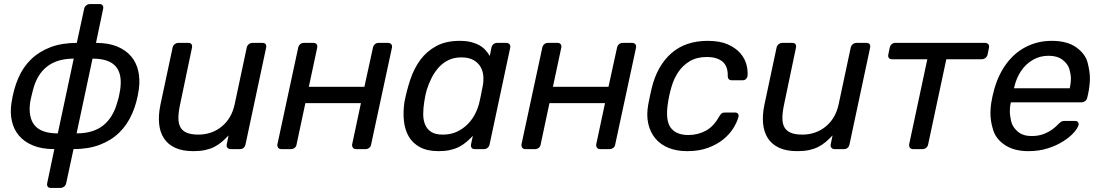

<svg xmlns="http://www.w3.org/2000/svg" viewBox="-20 -730 5382 940"><path d="M36 -225Q46 -293 69.5 -347.5Q93 -402 132.5 -440Q172 -478 227.5 -499Q283 -520 356 -520L392 -687Q394 -697 402 -703.5Q410 -710 420 -710H468Q478 -710 482.5 -703.5Q487 -697 485 -687L450 -520Q512 -520 554.5 -502Q597 -484 622.5 -453.5Q648 -423 657 -382Q666 -341 660 -295Q651 -228 627 -173.5Q603 -119 563.5 -80.5Q524 -42 468 -21Q412 0 340 0L304 167Q302 177 294 183.5Q286 190 276 190H228Q218 190 213.5 183.5Q209 177 211 167L246 0Q184 0 141 -18Q98 -36 72.5 -66.5Q47 -97 38 -138Q29 -179 36 -225ZM263 -77 341 -443Q180 -443 141 -288Q137 -273 134 -259.5Q131 -246 128 -232Q117 -156 149.5 -116.5Q182 -77 263 -77ZM355 -77Q437 -77 486 -116.5Q535 -156 555 -232Q560 -246 562.5 -259.5Q565 -273 568 -288Q580 -366 547 -404.5Q514 -443 433 -443Z M765 -215 825 -497Q827 -507 835 -513.5Q843 -520 853 -520H903Q913 -520 917.5 -513.5Q922 -507 920 -497L862 -220Q854 -183 853.5 -155Q853 -127 862.5 -108.5Q872 -90 893.5 -80.5Q915 -71 951 -71Q1017 -71 1065.5 -110.5Q1114 -150 1129 -220L1188 -497Q1190 -507 1198 -513.5Q1206 -520 1216 -520H1265Q1276 -520 1280.5 -513.5Q1285 -507 1283 -497L1182 -23Q1180 -13 1173 -6.5Q1166 0 1155 0H1109Q1099 0 1093.5 -6.5Q1088 -13 1090 -23L1099 -67Q1082 -49 1065.5 -35Q1049 -21 1029.5 -11Q1010 -1 985 4.5Q960 10 927 10Q873 10 837.5 -6.5Q802 -23 782.5 -53Q763 -83 759 -124.5Q755 -166 765 -215Z M1338 -23 1440 -497Q1442 -507 1449.5 -513.5Q1457 -520 1467 -520H1515Q1525 -520 1530 -513.5Q1535 -507 1533 -497L1492 -305H1764L1806 -497Q1808 -507 1815.5 -513.5Q1823 -520 1833 -520H1880Q1890 -520 1895.5 -513.5Q1901 -507 1899 -497L1797 -23Q1796 -13 1788 -6.5Q1780 0 1770 0H1723Q1713 0 1708 -6.5Q1703 -13 1704 -23L1747 -225H1475L1432 -23Q1431 -13 1423 -6.5Q1415 0 1405 0H1357Q1347 0 1342 -6.5Q1337 -13 1338 -23Z M1960 -230Q1971 -287 1989 -341Q2007 -395 2038 -437Q2069 -479 2116 -504.5Q2163 -530 2231 -530Q2263 -530 2286.5 -524Q2310 -518 2327.5 -508Q2345 -498 2357 -484.5Q2369 -471 2378 -456L2386 -497Q2388 -507 2395.5 -513.5Q2403 -520 2414 -520H2459Q2469 -520 2474.5 -513.5Q2480 -507 2478 -497L2377 -23Q2375 -13 2367.5 -6.5Q2360 0 2350 0H2304Q2294 0 2289 -6.5Q2284 -13 2286 -23L2295 -65Q2280 -49 2263.5 -35Q2247 -21 2227.5 -11Q2208 -1 2183.5 4.5Q2159 10 2127 10Q2072 10 2036 -9.5Q2000 -29 1981 -62Q1962 -95 1957.5 -138.5Q1953 -182 1960 -230ZM2148 -71Q2186 -71 2215.5 -84.5Q2245 -98 2267.5 -120Q2290 -142 2304.5 -169.5Q2319 -197 2326 -225Q2330 -241 2334.5 -263.5Q2339 -286 2342 -302Q2348 -328 2346.5 -354.5Q2345 -381 2333 -402Q2321 -423 2298 -436Q2275 -449 2239 -449Q2203 -449 2176 -436Q2149 -423 2128.5 -400.5Q2108 -378 2093.5 -349.5Q2079 -321 2069 -289Q2065 -274 2062 -260Q2059 -246 2057 -231Q2052 -200 2052 -171Q2052 -142 2061.5 -119.5Q2071 -97 2091.5 -84Q2112 -71 2148 -71Z M2533 -23 2635 -497Q2637 -507 2644.5 -513.5Q2652 -520 2662 -520H2710Q2720 -520 2725 -513.5Q2730 -507 2728 -497L2687 -305H2959L3001 -497Q3003 -507 3010.5 -513.5Q3018 -520 3028 -520H3075Q3085 -520 3090.5 -513.5Q3096 -507 3094 -497L2992 -23Q2991 -13 2983 -6.5Q2975 0 2965 0H2918Q2908 0 2903 -6.5Q2898 -13 2899 -23L2942 -225H2670L2627 -23Q2626 -13 2618 -6.5Q2610 0 2600 0H2552Q2542 0 2537 -6.5Q2532 -13 2533 -23Z M3154 -220Q3157 -235 3162 -260Q3167 -285 3171 -300Q3198 -409 3267 -469.5Q3336 -530 3445 -530Q3504 -530 3542.5 -513Q3581 -496 3603.5 -470.5Q3626 -445 3634 -415.5Q3642 -386 3640 -360Q3639 -350 3632.5 -343.5Q3626 -337 3616 -337H3564Q3543 -337 3543 -358Q3544 -407 3516.5 -429Q3489 -451 3441 -451Q3392 -451 3358 -431Q3324 -411 3302 -379Q3280 -347 3268 -306.5Q3256 -266 3250 -225Q3237 -141 3263.5 -105Q3290 -69 3350 -69Q3396 -69 3434.5 -89.5Q3473 -110 3500 -158Q3507 -170 3512.5 -174.5Q3518 -179 3528 -179H3579Q3589 -179 3593.5 -172.5Q3598 -166 3595 -156Q3588 -131 3570 -102Q3552 -73 3521.5 -48Q3491 -23 3447 -6.5Q3403 10 3344 10Q3294 10 3254.5 -5.5Q3215 -21 3189.5 -51Q3164 -81 3154 -123.5Q3144 -166 3154 -220Z M3722 -215 3782 -497Q3784 -507 3792 -513.5Q3800 -520 3810 -520H3860Q3870 -520 3874.5 -513.5Q3879 -507 3877 -497L3819 -220Q3811 -183 3810.5 -155Q3810 -127 3819.5 -108.5Q3829 -90 3850.5 -80.5Q3872 -71 3908 -71Q3974 -71 4022.5 -110.5Q4071 -150 4086 -220L4145 -497Q4147 -507 4155 -513.5Q4163 -520 4173 -520H4222Q4233 -520 4237.5 -513.5Q4242 -507 4240 -497L4139 -23Q4137 -13 4130 -6.5Q4123 0 4112 0H4066Q4056 0 4050.5 -6.5Q4045 -13 4047 -23L4056 -67Q4039 -49 4022.5 -35Q4006 -21 3986.5 -11Q3967 -1 3942 4.5Q3917 10 3884 10Q3830 10 3794.5 -6.5Q3759 -23 3739.5 -53Q3720 -83 3716 -124.5Q3712 -166 3722 -215Z M4329 -463 4336 -497Q4338 -507 4345.5 -513.5Q4353 -520 4363 -520H4803Q4813 -520 4818.5 -513.5Q4824 -507 4822 -497L4815 -463Q4813 -453 4805 -446.5Q4797 -440 4786 -440H4613L4524 -23Q4522 -13 4514.5 -6.5Q4507 0 4497 0H4450Q4440 0 4435 -6.5Q4430 -13 4431 -23L4520 -440H4347Q4336 -440 4331.5 -446.5Q4327 -453 4329 -463Z M5015 10Q4946 10 4901.5 -19Q4857 -48 4843 -91.5Q4829 -135 4829 -176Q4829 -200 4833 -227Q4835 -240 4839.5 -260.5Q4844 -281 4848 -294Q4868 -365 4907.5 -418.5Q4947 -472 5004 -501Q5061 -530 5129 -530Q5205 -530 5249.5 -498Q5294 -466 5305 -422.5Q5316 -379 5316 -347Q5316 -311 5307 -269L5303 -252Q5301 -241 5292.5 -235Q5284 -229 5274 -229H4929Q4929 -228 4928.5 -225Q4928 -222 4927 -220Q4924 -202 4924 -186Q4924 -164 4930.5 -136Q4937 -108 4962.5 -86Q4988 -64 5030 -64Q5066 -64 5092.5 -75Q5119 -86 5136 -99.5Q5153 -113 5160 -121Q5172 -133 5177.5 -135.5Q5183 -138 5195 -138H5243Q5252 -138 5256.5 -133.5Q5261 -129 5261 -122Q5261 -120 5260 -117Q5256 -102 5237 -80.5Q5218 -59 5185 -38Q5152 -17 5109 -3.5Q5066 10 5015 10ZM4944 -298H5217L5218 -301Q5223 -324 5223 -345Q5223 -364 5216 -390Q5209 -416 5183 -436.5Q5157 -457 5114 -457Q5071 -457 5036 -436.5Q5001 -416 4978 -381Q4955 -346 4945 -301Z"/></svg>

Font: SVN-Rubik
Style: Italic
Weight: 400
Italic angle: -12°
Designer: Hubert and Fischer
Foundry: Hubert & Fischer
Version: Version 2.101; ttfautohint (v1.8.3)